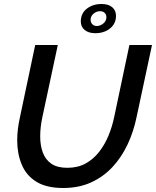

<svg xmlns="http://www.w3.org/2000/svg" viewBox="-20 -935 780 960"><path d="M296 5Q212 5 161.5 -26.5Q111 -58 88.5 -112.5Q66 -167 66 -233Q66 -288 80 -350L156 -710H269L192 -350Q181 -299 181 -253Q181 -208 194 -172.5Q207 -137 236.5 -116.5Q266 -96 317 -96Q369 -96 408 -117.5Q447 -139 475.5 -175.5Q504 -212 522.5 -257Q541 -302 551 -350L627 -710H740L663 -350Q648 -277 618 -213Q588 -149 542.5 -100Q497 -51 435.5 -23Q374 5 296 5ZM384 -828Q384 -868 414 -891.5Q444 -915 488 -915Q522 -915 541 -899Q560 -883 560 -856Q560 -817 530.5 -793Q501 -769 456 -769Q423 -769 403.5 -785Q384 -801 384 -828ZM480 -879Q462 -879 447.5 -866.5Q433 -854 433 -836Q433 -823 441.5 -814Q450 -805 464 -805Q481 -805 496.5 -817.5Q512 -830 512 -849Q512 -863 503 -871Q494 -879 480 -879Z"/></svg>

Font: Raleway SemiBold
Style: Italic
Weight: 600
Italic angle: -12°
Designer: Matt McInerney, Pablo Impallari, Rodrigo Fuenzalida
Foundry: Matt McInerney, Pablo Impallari, Rodrigo Fuenzalida
Version: Version 4.026